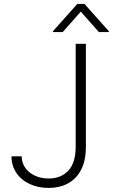

<svg xmlns="http://www.w3.org/2000/svg" viewBox="-20 -925 561 955"><path d="M407.2 -707V-194.3Q407.2 -126 383.3 -80.3Q359.4 -34.7 317.6 -12.5Q275.9 9.8 221.7 9.8Q169.4 9.8 127.2 -10Q85 -29.8 61 -65.7Q37.1 -101.6 37.1 -147.5H87.9Q87.9 -115.7 105.5 -90.6Q123 -65.4 153.6 -51.3Q184.1 -37.1 221.7 -37.1Q282.7 -37.1 319.3 -75.7Q356 -114.3 356.4 -194.3V-707ZM381.8 -867.2 292 -765.6H243.2V-769.5L364.3 -905.3H400.4L521.5 -769.5V-765.6H471.7Z"/></svg>

Font: Pretendard Std ExtraLight
Style: Regular
Weight: 200
Designer: Base glyphs from Inter by Rasmus Andersson; Hangeul glyphs from Noto Sans CJK(Source Han Sans) by Jang Soo-young and Kan
Foundry: Kil Hyung-jin
Version: Version 1.309